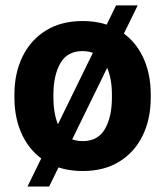

<svg xmlns="http://www.w3.org/2000/svg" viewBox="-20 -615 604 702"><path d="M282.7 10.3Q204.1 10.3 148.2 -23.9Q92.3 -58.1 62.5 -118.9Q32.7 -179.7 32.7 -258.8V-269Q32.7 -347.7 62.5 -408.4Q92.3 -469.2 148.2 -503.7Q204.1 -538.1 281.7 -538.1Q359.9 -538.1 415.8 -503.9Q471.7 -469.7 501.5 -408.9Q531.2 -348.1 531.2 -269V-258.8Q531.2 -179.7 501.5 -118.9Q471.7 -58.1 416 -23.9Q360.4 10.3 282.7 10.3ZM282.7 -99.1Q337.9 -99.1 363.5 -143.1Q389.2 -187 389.2 -258.8V-269Q389.2 -339.4 363.3 -383.8Q337.4 -428.2 281.7 -428.2Q226.1 -428.2 200.7 -383.8Q175.3 -339.4 175.3 -269V-258.8Q175.3 -186.5 200.7 -142.8Q226.1 -99.1 282.7 -99.1ZM80.6 66.9 404.3 -595.2H483.4L159.7 66.9Z"/></svg>

Font: Roboto Slab
Style: Bold
Weight: 700
Designer: Google
Version: Version 2.000; ttfautohint (v1.8.1.43-b0c9)